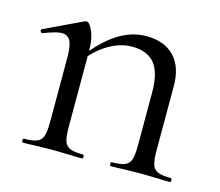

<svg xmlns="http://www.w3.org/2000/svg" viewBox="-67 -484 652 568"><g transform="rotate(15 258.5 -199.5)"><path d="M314 -12Q341 -12 354 -17.5Q367 -23 371.5 -37Q376 -51 376 -81V-243Q376 -303 353.5 -330.5Q331 -358 284 -358Q247 -358 209.5 -335Q172 -312 145 -272L141 -284Q185 -343 228 -371Q271 -399 317 -399Q372 -399 402.5 -367.5Q433 -336 433 -277V-81Q433 -51 437.5 -37Q442 -23 455 -17.5Q468 -12 495 -12Q498 -12 498 -6Q498 0 495 0Q472 0 459 -1L405 -2L350 -1Q337 0 314 0Q311 0 311 -6Q311 -12 314 -12ZM45 -12Q72 -12 85 -17.5Q98 -23 102.5 -37Q107 -51 107 -81V-279Q107 -313 99 -328Q91 -343 72 -343Q56 -343 18 -328H16Q12 -328 10.5 -332.5Q9 -337 13 -339L129 -394Q131 -395 135 -395Q144 -395 154 -372Q164 -349 164 -313V-81Q164 -51 168.5 -37Q173 -23 186 -17.5Q199 -12 226 -12Q229 -12 229 -6Q229 0 226 0Q203 0 190 -1L136 -2L81 -1Q68 0 45 0Q42 0 42 -6Q42 -12 45 -12Z"/></g></svg>

Font: Cormorant
Style: Regular
Weight: 400
Designer: Christian Thalmann (Catharsis Fonts)
Foundry: Catharsis Fonts
Version: Version 4.000